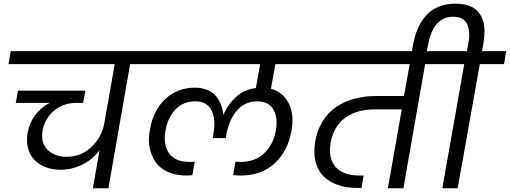

<svg xmlns="http://www.w3.org/2000/svg" viewBox="-20 -1016 2751 1036"><path d="M25.9 -669.9 38.1 -740.2H826.2L813 -669.9H682.1L564.9 0H481L517.1 -205.1Q481 -156.2 425 -128.2Q369.1 -100.1 306.2 -100.1Q262.7 -100.1 226.8 -113.8Q190.9 -127.4 166.3 -152.6Q141.6 -177.7 131.3 -215.8Q121.1 -253.9 128.9 -299.8Q138.7 -353 169.7 -394.8Q200.7 -436.5 248 -460.9H64.9L77.1 -526.9H440.9L428.2 -460.9H393.1Q322.3 -460.9 272.2 -419.2Q222.2 -377.4 210 -313Q198.2 -246.1 236.6 -208Q274.9 -169.9 340.8 -169.9Q415 -169.9 471.2 -220.9Q527.3 -272 542 -347.2L599.1 -669.9Z M1552.7 -309.1Q1533.2 -199.7 1460.7 -133.5Q1388.2 -67.4 1273.9 -68.8Q1260.3 -68.8 1237.8 -70.8L1251 -144Q1268.6 -142.1 1279.8 -142.1Q1355 -142.1 1404.8 -188.7Q1454.6 -235.4 1468.8 -312Q1480.5 -380.9 1454.8 -425Q1429.2 -469.2 1367.7 -469.2Q1301.8 -469.2 1258.5 -419.7Q1215.3 -370.1 1200.7 -286.1L1197.8 -271H1128.9L1129.9 -286.1Q1146.5 -368.7 1122.3 -418.9Q1098.1 -469.2 1033.7 -469.2Q968.8 -469.2 927.2 -426Q885.7 -382.8 873 -312Q858.9 -235.8 892.3 -189Q925.8 -142.1 1002.9 -142.1Q1011.2 -142.1 1030.8 -144L1018.1 -70.8Q993.7 -68.8 987.8 -68.8Q929.7 -68.8 886.5 -88.1Q843.3 -107.4 819.8 -140.9Q796.4 -174.3 787.4 -219.5Q778.3 -264.6 789.1 -316.9Q807.6 -423.3 873.3 -483.2Q939 -543 1031.7 -543Q1070.3 -543 1099.9 -530.3Q1129.4 -517.6 1146.5 -496.1Q1163.6 -474.6 1172.9 -450Q1182.1 -425.3 1184.1 -397.9H1186Q1210 -453.1 1253.4 -492.9Q1296.9 -532.7 1360.8 -541L1383.8 -669.9H754.9L768.1 -740.2H1725.1L1711.9 -669.9H1465.8L1441.9 -537.1Q1507.8 -519 1538.1 -458.3Q1568.4 -397.5 1552.7 -309.1Z M1658.7 -669.9 1670.9 -740.2H2418.9L2405.8 -669.9H2273.9L2156.7 0H2072.8L2147.9 -425.8H2002Q1906.2 -425.8 1843.5 -380.9Q1780.8 -335.9 1764.6 -248Q1749.5 -163.1 1790 -116Q1830.6 -68.8 1920.9 -68.8H1941.9L1930.7 -2H1904.8Q1848.1 -2 1803 -17.8Q1757.8 -33.7 1726.6 -64.2Q1695.3 -94.7 1682.9 -142.6Q1670.4 -190.4 1680.7 -251Q1691.4 -314.5 1721.2 -362.3Q1751 -410.2 1794.9 -439.5Q1838.9 -468.8 1892.8 -483.4Q1946.8 -498 2009.8 -498H2159.7L2190.9 -669.9Z M2198.7 -720.2 2209.5 -777.8Q2218.3 -825.2 2235.1 -863.5Q2252 -901.9 2279.1 -932.4Q2306.2 -962.9 2346.4 -979.5Q2386.7 -996.1 2437.5 -996.1Q2479 -996.1 2509.8 -985.1Q2540.5 -974.1 2558.1 -954.3Q2575.7 -934.6 2585.2 -907.2Q2594.7 -879.9 2594.2 -847.4Q2593.8 -814.9 2587.9 -777.8L2580.6 -740.2H2711.4L2699.7 -669.9H2568.8L2449.7 0H2366.7L2484.9 -669.9H2352.5L2364.7 -740.2H2499.5L2506.8 -782.2Q2513.2 -808.6 2511.7 -834.2Q2510.3 -859.9 2503.2 -880.1Q2496.1 -900.4 2476.1 -913.1Q2456.1 -925.8 2425.8 -925.8Q2320.8 -925.8 2291.5 -782.2L2279.8 -720.2Z"/></svg>

Font: Poppins
Style: Italic
Weight: 400
Italic angle: -10°
Designer: Ninad Kale (Devanagari), Jonny Pinhorn (Latin)
Foundry: Indian Type Foundry
Version: Version 3.200;PS 1.000;hotconv 16.6.54;makeotf.lib2.5.65590